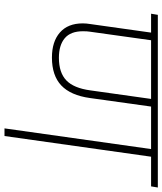

<svg xmlns="http://www.w3.org/2000/svg" viewBox="46 -768 722 854"><g transform="rotate(90 407.0 -341.0)"><path d="M809 -652H677L585 0H551L643 -652H454L416 -380Q404 -294 360 -252.5Q316 -211 236 -211Q165 -211 124.5 -246.5Q84 -282 84 -348Q84 -364 87 -382L125 -652H41L46 -682H814ZM420 -652H159L121 -380Q119 -369 119 -349Q119 -294 150 -268Q181 -242 237 -242Q303 -242 337.5 -275Q372 -308 382 -382Z"/></g></svg>

Font: FiraGO UltraLight
Style: Italic
Weight: 200
Italic angle: -8°
Designer: bBox Type GmbH
Foundry: bBox Type GmbH
Version: Version 1.001